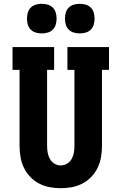

<svg xmlns="http://www.w3.org/2000/svg" viewBox="-20 -983 640 1011"><path d="M300 8Q270 8 241 2.5Q212 -3 186 -16.5Q160 -30 139 -52Q118 -74 105.5 -100.5Q93 -127 88 -156Q83 -185 83 -215V-615H46V-735H265V-615H228V-215Q228 -197 231 -179.5Q234 -162 242.5 -146.5Q251 -131 266.5 -121.5Q282 -112 300 -112Q318 -112 333.5 -121.5Q349 -131 357.5 -146.5Q366 -162 369 -179.5Q372 -197 372 -215V-615H335V-735H554V-615H517V-215Q517 -185 512 -156Q507 -127 494.5 -100.5Q482 -74 461 -52Q440 -30 414 -16.5Q388 -3 359 2.5Q330 8 300 8ZM400 -807Q384 -807 368.5 -811.5Q353 -816 342 -827Q331 -838 326.5 -853.5Q322 -869 322 -885Q322 -901 326.5 -916.5Q331 -932 342 -943Q353 -954 368.5 -958.5Q384 -963 400 -963Q416 -963 431.5 -958.5Q447 -954 458 -943Q469 -932 473.5 -916.5Q478 -901 478 -885Q478 -869 473.5 -853.5Q469 -838 458 -827Q447 -816 431.5 -811.5Q416 -807 400 -807ZM200 -807Q184 -807 168.5 -811.5Q153 -816 142 -827Q131 -838 126.5 -853.5Q122 -869 122 -885Q122 -901 126.5 -916.5Q131 -932 142 -943Q153 -954 168.5 -958.5Q184 -963 200 -963Q216 -963 231.5 -958.5Q247 -954 258 -943Q269 -932 273.5 -916.5Q278 -901 278 -885Q278 -869 273.5 -853.5Q269 -838 258 -827Q247 -816 231.5 -811.5Q216 -807 200 -807Z"/></svg>

Font: Iosevka Curly Slab HvEx
Style: Regular
Weight: 900
Width: 7
Monospace: yes
Designer: Belleve Invis
Foundry: Belleve Invis
Version: Version 11.1.0; ttfautohint (v1.8.3)